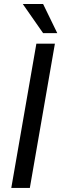

<svg xmlns="http://www.w3.org/2000/svg" viewBox="-20 -926 309 946"><path d="M127 0H35.6L159.2 -710.9H250.5ZM262.2 -762.7H192.4L92.3 -906.2H192.4Z"/></svg>

Font: RobotoDraft
Style: Italic
Weight: 400
Italic angle: -12°
Version: Version 2.001101; 2014